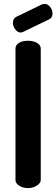

<svg xmlns="http://www.w3.org/2000/svg" viewBox="-20 -960 288 980"><path d="M86 -794Q70 -794 58 -810Q46 -826 46 -843Q46 -866 63 -874L195 -938Q205 -940 208 -940Q224 -940 236 -924.5Q248 -909 248 -891Q248 -869 230 -861L100 -798Q90 -794 86 -794ZM188 -712V-41Q188 -26 168.5 -13Q149 0 123 0Q96 0 77.5 -12.5Q59 -25 59 -41V-712Q59 -730 76.5 -741Q94 -752 123 -752Q150 -752 169 -741Q188 -730 188 -712Z"/></svg>

Font: Dosis
Style: Regular
Weight: 400
Designer: Edgar Tolentino, Pablo Impallari, Igino Marini
Foundry: Edgar Tolentino, Pablo Impallari, Igino Marini
Version: Version 1.007;Glyphs 3.1.1 (3134)